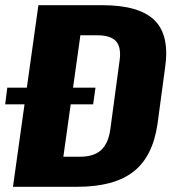

<svg xmlns="http://www.w3.org/2000/svg" viewBox="-32 -720 698 740"><path d="M116 -700H362Q505 -700 564 -641.5Q623 -583 604 -457L575 -242Q557 -117 482.5 -58.5Q408 0 264 0H18ZM174 -116H277Q329 -116 357 -141Q385 -166 393 -220L428 -480Q437 -535 416.5 -559.5Q396 -584 343 -584H240L290 -671L200 -29ZM336 -382 327 -318H-12L-4 -382Z"/></svg>

Font: Pathway Extreme Condensed ExtraBold
Style: Italic
Weight: 800
Width: 3
Italic angle: -8°
Version: Version 1.001;gftools[0.9.26]